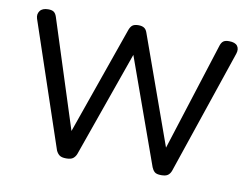

<svg xmlns="http://www.w3.org/2000/svg" viewBox="-63 -604 930 708"><g transform="rotate(10 402.0 -250.0)"><path d="M224 15Q207 15 199 9Q191 3 186 -8L29 -474Q24 -490 33 -502.5Q42 -515 64 -515Q78 -515 85 -510Q92 -505 96 -493L226 -88L368 -492Q373 -505 380.5 -510Q388 -515 402 -515Q415 -515 423 -510Q431 -505 435 -493L580 -88L709 -493Q713 -505 720 -510Q727 -515 741 -515Q764 -515 772.5 -503.5Q781 -492 775 -474L617 -8Q613 3 605 9Q597 15 580 15Q562 15 555 8.5Q548 2 544 -8L402 -404L262 -8Q258 2 250 8.5Q242 15 224 15Z"/></g></svg>

Font: Playwrite GB S Light
Style: Regular
Weight: 300
Designer: Veronika Burian, José Scaglione
Foundry: TypeTogether
Version: Version 1.002